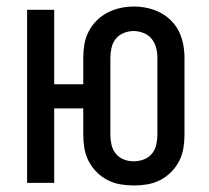

<svg xmlns="http://www.w3.org/2000/svg" viewBox="-20 -560 640 588"><path d="M390 8Q369 8 348.5 4.5Q328 1 309.5 -8.5Q291 -18 276 -33Q261 -48 251.5 -66.5Q242 -85 238.5 -105.5Q235 -126 235 -147V-228H146V0H63V-530H146V-302H235V-383Q235 -404 238.5 -424.5Q242 -445 251.5 -463.5Q261 -482 276 -497Q291 -512 309.5 -521.5Q328 -531 348.5 -535.5Q369 -540 390 -540Q411 -540 431.5 -535.5Q452 -531 470.5 -521.5Q489 -512 504 -497Q519 -482 528 -463.5Q537 -445 541 -424.5Q545 -404 545 -383V-147Q545 -126 541.5 -105.5Q538 -85 528.5 -66.5Q519 -48 504 -33Q489 -18 470.5 -8.5Q452 1 431.5 4.5Q411 8 390 8ZM390 -66Q405 -66 420 -71.5Q435 -77 445 -89Q455 -101 458.5 -116.5Q462 -132 462 -147V-383Q462 -399 458 -414Q454 -429 444.5 -441Q435 -453 419.5 -459Q404 -465 389 -465Q374 -465 359 -459Q344 -453 334.5 -441Q325 -429 321.5 -413.5Q318 -398 318 -383V-147Q318 -132 321.5 -116.5Q325 -101 335 -89Q345 -77 359.5 -71.5Q374 -66 390 -66Z"/></svg>

Font: Iosevka Mono
Style: Regular
Weight: 400
Designer: Belleve Invis
Foundry: Belleve Invis
Version: Version 11.1.1